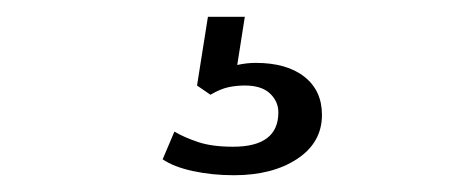

<svg xmlns="http://www.w3.org/2000/svg" viewBox="-20 -30 540 229"><path d="M259 179Q233 179 210 174Q187 169 174 160L188 127Q200 134 216.5 139.5Q233 145 258 145Q312 145 312 104Q312 91 302 81.5Q292 72 272 72Q262 72 252.5 74Q243 76 231 83L215 72L228 -10H272L261 60L241 55Q252 50 263 47.5Q274 45 285 45Q322 45 343 61.5Q364 78 364 107Q364 140 334.5 159.5Q305 179 259 179Z"/></svg>

Font: Rokkitt SemiBold
Style: Regular
Weight: 400
Version: Version 3.103